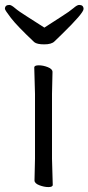

<svg xmlns="http://www.w3.org/2000/svg" viewBox="-45 -749 359 779"><path d="M95 -17 97 -105V-368L94 -475Q94 -484 112 -484Q130 -484 149 -476.5Q168 -469 168 -457L166 -368V-105L169 1Q169 10 151.5 10Q134 10 114.5 2.5Q95 -5 95 -17ZM135 -637Q170 -660 204 -681.5Q238 -703 253 -716Q268 -729 276 -729Q294 -729 294 -712.5Q294 -696 208 -612Q188 -593 176 -581Q164 -569 134.5 -569Q105 -569 94 -578Q24 -644 -0.5 -676Q-25 -708 -25 -713Q-25 -729 -7 -729Q1 -729 16 -716Q31 -703 65.5 -681.5Q100 -660 135 -637Z"/></svg>

Font: LXGW WenKai
Style: Regular
Weight: 400
Designer: LXGW / Fontworks Inc.
Foundry: LXGW / Fontworks Inc.
Version: Version 1.520; June 14, 2025